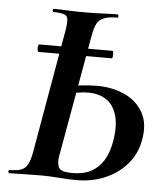

<svg xmlns="http://www.w3.org/2000/svg" viewBox="-48 -669 627 716"><g transform="rotate(5 265.5 -310.5)"><path d="M82 -460Q79 -460 78 -467Q77 -474 78 -481Q79 -488 82 -488H356Q359 -488 359.5 -481Q360 -474 359.5 -467Q359 -460 356 -460ZM263 4Q238 4 199.5 1Q161 -2 131 -2Q98 -2 67 -1Q36 0 13 0Q9 0 9 -6Q9 -12 13 -12Q41 -12 56.5 -18Q72 -24 80.5 -40Q89 -56 94 -84L175 -547Q183 -591 174 -602Q165 -613 125 -613Q121 -613 121 -619Q121 -625 125 -625Q148 -625 175 -623.5Q202 -622 233 -622Q275 -622 307 -623.5Q339 -625 364 -625Q367 -625 367 -619Q367 -613 364 -613Q332 -613 314 -606Q296 -599 287.5 -583Q279 -567 274 -538L192 -77Q188 -52 196 -36.5Q204 -21 247 -21Q289 -21 317.5 -36.5Q346 -52 363.5 -81Q381 -110 388 -151Q398 -208 387.5 -247Q377 -286 349.5 -305.5Q322 -325 280 -325Q260 -325 238 -321Q216 -317 193 -311L189 -336Q220 -346 251.5 -349.5Q283 -353 311 -353Q367 -353 413 -332.5Q459 -312 483 -270Q507 -228 495 -165Q486 -115 454 -77Q422 -39 373 -17.5Q324 4 263 4Z"/></g></svg>

Font: Cormorant Garamond Light
Style: Italic
Weight: 300
Italic angle: -10°
Designer: Christian Thalmann (Catharsis Fonts)
Foundry: Catharsis Fonts
Version: Version 4.001